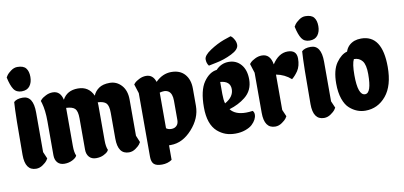

<svg xmlns="http://www.w3.org/2000/svg" viewBox="-79 -1025 2979 1417"><g transform="rotate(-10 1410.0 -316.5)"><path d="M106 -764Q152 -764 170.5 -740.5Q189 -717 189 -675.5Q189 -634 169 -607.5Q149 -581 108.5 -581Q68 -581 48.5 -610.5Q29 -640 16 -701Q20 -708 27 -718.5Q34 -729 57.5 -746.5Q81 -764 106 -764ZM32 -118Q32 -418 39 -513Q60 -534 106 -534Q185 -534 185 -409V-112L207 -61Q203 -54 196 -44Q189 -34 165 -17Q141 0 114 0Q32 0 32 -118Z M409 -118Q409 -69 421 -45Q415 -29 387.5 -14.5Q360 0 326.5 0Q293 0 274.5 -20.5Q256 -41 256 -76V-330Q256 -413 240 -468L234 -487Q238 -492 245.5 -500Q253 -508 278 -521Q303 -534 330 -534Q388 -534 403 -466Q437 -530 518.5 -530Q600 -530 633 -456Q645 -487 675 -508.5Q705 -530 757 -530Q809 -530 845 -490.5Q881 -451 881 -382V-112L902 -61Q898 -54 891 -44Q884 -34 860.5 -17Q837 0 810 0Q727 0 727 -118V-311Q727 -364 709 -383Q691 -402 646 -404L647 -382V-118Q647 -71 659 -45Q656 -40 650.5 -32.5Q645 -25 621 -12.5Q597 0 563.5 0Q530 0 511.5 -21Q493 -42 493 -76V-311Q493 -364 475 -383Q457 -402 409 -404Z M1109 109Q1077 131 1034 131Q991 131 973.5 114Q956 97 956 59V-418L934 -487Q938 -492 945.5 -500Q953 -508 978 -521Q1003 -534 1030 -534Q1082 -534 1100 -477Q1153 -530 1218.5 -530Q1284 -530 1319.5 -489.5Q1355 -449 1355 -382V-252Q1355 -160 1283 -80Q1211 0 1123 0H1109ZM1109 -128Q1124 -116 1148 -116Q1172 -116 1187 -131Q1202 -146 1202 -173V-318Q1202 -371 1176 -390Q1160 -400 1143 -400Q1126 -400 1109 -395Z M1501 -528Q1485 -548 1485 -577.5Q1485 -607 1538 -642Q1591 -677 1643 -696L1696 -714Q1700 -711 1706 -706Q1712 -701 1722.5 -682.5Q1733 -664 1733 -643Q1733 -608 1675 -579.5Q1617 -551 1559 -540ZM1474 -48Q1411 -104 1411 -231Q1411 -358 1454 -419.5Q1497 -481 1552 -487Q1592 -530 1648.5 -530Q1705 -530 1740.5 -489Q1776 -448 1776 -377Q1776 -294 1715 -246Q1665 -206 1595 -185Q1630 -139 1711 -139Q1734 -139 1761 -143Q1772 -132 1772 -114Q1772 -96 1762.5 -77.5Q1753 -59 1734.5 -41.5Q1716 -24 1682 -12Q1648 0 1607.5 0Q1567 0 1535 -11.5Q1503 -23 1474 -48ZM1562 -395V-305Q1562 -260 1570 -233Q1637 -270 1637 -328Q1637 -389 1562 -395Z M1824 -118V-418L1802 -487Q1806 -492 1813.5 -500Q1821 -508 1846 -521Q1871 -534 1898 -534Q1961 -534 1974 -454Q2023 -530 2090.5 -530Q2158 -530 2158 -466Q2158 -410 2134 -374Q2112 -342 2088 -323Q2041 -365 1977 -377V-112L1999 -61Q1995 -54 1988 -44Q1981 -34 1957 -17Q1933 0 1906 0Q1824 0 1824 -118Z M2264 -764Q2310 -764 2328.5 -740.5Q2347 -717 2347 -675.5Q2347 -634 2327 -607.5Q2307 -581 2266.5 -581Q2226 -581 2206.5 -610.5Q2187 -640 2174 -701Q2178 -708 2185 -718.5Q2192 -729 2215.5 -746.5Q2239 -764 2264 -764ZM2190 -118Q2190 -418 2197 -513Q2218 -534 2264 -534Q2343 -534 2343 -409V-112L2365 -61Q2361 -54 2354 -44Q2347 -34 2323 -17Q2299 0 2272 0Q2190 0 2190 -118Z M2582 0Q2517 0 2465 -46Q2437 -70 2420 -118.5Q2403 -167 2403 -234Q2403 -335 2441 -388.5Q2479 -442 2523 -453Q2539 -502 2590 -522Q2613 -530 2641 -530Q2799 -530 2799 -290Q2799 -149 2737 -74.5Q2675 0 2582 0ZM2600 -120Q2648 -120 2648 -263Q2648 -333 2625.5 -361.5Q2603 -390 2563 -390Q2546 -358 2546 -272Q2546 -120 2600 -120Z"/></g></svg>

Font: Chela One Cyrilic
Style: Regular
Weight: 400
Designer: Miguel Hernandez
Foundry: LatinoType
Version: Version 1.001